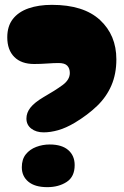

<svg xmlns="http://www.w3.org/2000/svg" viewBox="-20 -761 510 792"><path d="M194 -741Q325 -741 392.5 -678.5Q460 -616 460 -516Q460 -456 439.5 -408.5Q419 -361 380.5 -324Q342 -287 289 -255Q252 -233 220 -224Q188 -215 160 -215Q129 -215 109 -230.5Q89 -246 89 -272Q89 -296 105.5 -317Q122 -338 159 -360Q208 -388 238 -410Q268 -432 268 -460Q268 -479 257.5 -490Q247 -501 222 -501Q202 -501 174.5 -499Q147 -497 121 -497Q68 -497 39 -526Q10 -555 10 -607Q10 -653 33 -682.5Q56 -712 97.5 -726.5Q139 -741 194 -741ZM70 -71Q70 -104 86.5 -124.5Q103 -145 129.5 -155Q156 -165 185 -165Q235 -165 261.5 -142Q288 -119 288 -80Q288 -32 255 -10.5Q222 11 175 11Q124 11 97 -11.5Q70 -34 70 -71Z"/></svg>

Font: DynaPuff
Style: Bold
Weight: 700
Designer: Toshi Omagari, Jennifer Daniel
Foundry: Google Fonts
Version: Version 2.000